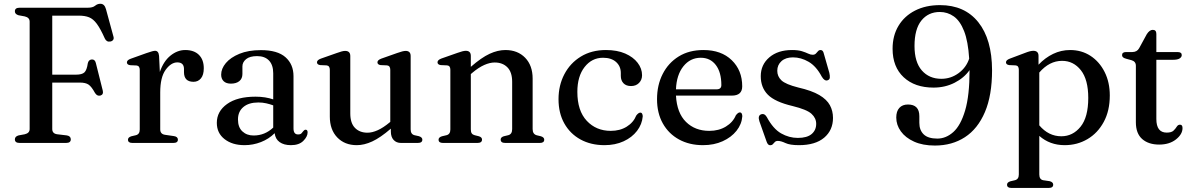

<svg xmlns="http://www.w3.org/2000/svg" viewBox="-20 -740 6172 994"><path d="M434 -700Q460 -700 472.2 -710.2Q484.5 -720.5 499.5 -720.5Q521 -720.5 528.5 -693L567.5 -550Q570.5 -540 565.5 -533.2Q560.5 -526.5 551 -525Q531.5 -521.5 522.5 -541Q500 -591.5 481.2 -616.8Q462.5 -642 441 -650.5Q419.5 -659 388.5 -659H250.5V-353.5H374Q404.5 -353.5 417 -365.2Q429.5 -377 434.5 -412Q438.5 -430.5 454 -432Q471 -434 476 -414.5L512 -271Q517 -251 500.5 -245.5Q483.5 -240.5 472 -258.5Q454 -291.5 438.5 -302Q423 -312.5 393 -312.5H250.5V-72Q250.5 -48.5 275.5 -45L326 -39Q346.5 -35.5 346.5 -18.5Q346.5 0 322 0H81.5Q57 0 57 -18.5Q57 -33.5 76 -39L108.5 -45Q133.5 -51 133.5 -72V-628Q133.5 -649 108.5 -655L76 -661Q57 -666.5 57 -681.5Q57 -700 81.5 -700Z M803.5 -450.5 807.5 -367.5Q826.5 -423 862.5 -452Q898.5 -481 939 -481Q984.5 -481 1009.8 -456Q1035 -431 1035 -386.5Q1035 -352 1020.2 -334.2Q1005.5 -316.5 982 -316.5Q932.5 -316.5 932.5 -366.5V-383.5Q932 -417 898 -417Q865.5 -417 837.5 -378.5Q809.5 -340 809.5 -261.5V-70Q809.5 -45.5 835 -42L880 -35.5Q901 -32.5 901 -17Q901 0 877.5 0H665Q642.5 0 642.5 -17Q642.5 -29 660 -34.5L683.5 -40Q703.5 -45 703.5 -69.5V-378Q703.5 -399 687 -401L653.5 -402.5Q637 -405 637 -417Q637 -429 657 -436L738 -465Q758 -472 767.8 -474.5Q777.5 -477 783 -477Q801 -477 803.5 -450.5Z M1102.5 -104Q1102.5 -163.5 1155.5 -201.5Q1208.5 -239.5 1303 -239.5Q1329.5 -239.5 1352.5 -235.8Q1375.5 -232 1394.5 -225.5V-360.5Q1394.5 -403.5 1372.8 -426.5Q1351 -449.5 1311 -449.5Q1273 -449.5 1254 -433.8Q1235 -418 1235 -396.5V-357Q1235 -333 1219 -320Q1203 -307 1175.5 -307Q1151 -307 1138 -319.5Q1125 -332 1125 -353.5Q1125 -384.5 1149.2 -413.5Q1173.5 -442.5 1219.5 -461.5Q1265.5 -480.5 1331 -480.5Q1416.5 -480.5 1458 -443.8Q1499.5 -407 1499.5 -345.5V-75Q1499.5 -44 1523 -44Q1535.5 -44 1540.8 -49.8Q1546 -55.5 1550 -61Q1556 -68.5 1562 -68.5Q1572.5 -68.5 1572.5 -54.5Q1572.5 -33 1550.5 -10.8Q1528.5 11.5 1486 11.5Q1450 11.5 1427.8 -4.2Q1405.5 -20 1402 -50.5Q1372 -20.5 1331 -4.5Q1290 11.5 1246 11.5Q1182.5 11.5 1142.5 -19.8Q1102.5 -51 1102.5 -104ZM1212 -121.5Q1212 -81 1234.8 -59.8Q1257.5 -38.5 1293 -38.5Q1351 -38.5 1394.5 -79.5V-194.5Q1377 -201 1358 -205.2Q1339 -209.5 1317.5 -209.5Q1268 -209.5 1240 -186Q1212 -162.5 1212 -121.5Z M1687.5 -136.5V-378.5Q1687.5 -399.5 1671 -401.5L1637.5 -403Q1621 -405.5 1621 -417.5Q1621 -429 1641 -436.5L1723.5 -465.5Q1753 -476.5 1766.5 -476.5Q1793.5 -476.5 1793.5 -450V-152.5Q1793.5 -102.5 1817.8 -77.8Q1842 -53 1882.5 -53Q1907 -53 1935.8 -66Q1964.5 -79 1997.5 -106.5L2000.5 -109V-378.5Q2000.5 -399.5 1984 -401.5L1950 -403Q1934 -405.5 1934 -417.5Q1934 -429 1954 -436.5L2036 -465.5Q2066.5 -476.5 2080 -476.5Q2106 -476.5 2106 -450V-70Q2106 -45 2126 -40L2148.5 -35Q2166.5 -29.5 2166.5 -17Q2166.5 0 2143 0H2056Q2032 0 2017.8 -15.5Q2003.5 -31 2003.5 -59V-74Q1949 -27 1907.2 -7.8Q1865.5 11.5 1827 11.5Q1764.5 11.5 1726 -28.5Q1687.5 -68.5 1687.5 -136.5Z M2417.5 -450.5V-394Q2472.5 -442 2514.8 -461.5Q2557 -481 2596.5 -481Q2660 -481 2698.8 -441Q2737.5 -401 2737.5 -333V-71.5Q2737.5 -45 2759.5 -39.5L2780.5 -34.5Q2797.5 -29 2797.5 -17Q2797.5 0 2775 0H2595.5Q2572 0 2572 -17.5Q2572 -29.5 2588 -34.5L2611 -40Q2631.5 -45 2631.5 -71.5V-316.5Q2631.5 -366.5 2606.8 -391.5Q2582 -416.5 2541 -416.5Q2516 -416.5 2486.8 -403.5Q2457.5 -390.5 2424.5 -362.5L2417.5 -356.5V-70Q2417.5 -56 2422.5 -49.2Q2427.5 -42.5 2437.5 -40L2459.5 -34.5Q2475.5 -29.5 2475.5 -17.5Q2475.5 0 2452 0H2273Q2250.5 0 2250.5 -17Q2250.5 -29 2268 -34.5L2291.5 -40Q2311.5 -45 2311.5 -69.5V-379Q2311.5 -400 2295 -401.5L2261.5 -403Q2245 -405.5 2245 -417.5Q2245 -429.5 2265 -437L2347.5 -466Q2377.5 -477 2391.5 -477Q2417.5 -477 2417.5 -450.5Z M3304 -350.5Q3304 -326.5 3288.2 -310.5Q3272.5 -294.5 3247 -294.5Q3221.5 -294.5 3207.8 -309Q3194 -323.5 3194 -347V-362Q3194 -397 3169.5 -419Q3145 -441 3102 -441Q3044 -441 3006.5 -393Q2969 -345 2969 -264.5Q2969 -166.5 3017.8 -114.5Q3066.5 -62.5 3142 -62.5Q3189.5 -62.5 3224.5 -84.2Q3259.5 -106 3274 -142Q3285.5 -157 3295 -157Q3301.5 -157 3304.5 -151Q3307.5 -145 3307.5 -137.5Q3304 -96.5 3278 -62.5Q3252 -28.5 3208.5 -8.5Q3165 11.5 3109.5 11.5Q3039 11.5 2985.2 -18Q2931.5 -47.5 2901.5 -101Q2871.5 -154.5 2871.5 -226.5Q2871.5 -298 2901.8 -355.8Q2932 -413.5 2987.2 -447.2Q3042.5 -481 3117 -481Q3175 -481 3216.8 -462.8Q3258.5 -444.5 3281.2 -414.8Q3304 -385 3304 -350.5Z M3822.5 -293Q3822.5 -245 3768.5 -245H3479.5Q3484.5 -155 3531.5 -108.8Q3578.5 -62.5 3652 -62.5Q3701.5 -62.5 3738 -84.8Q3774.5 -107 3789.5 -143Q3801 -158 3810 -158Q3817 -158 3820 -152Q3823 -146 3823 -138Q3820 -97 3793 -63Q3766 -29 3721.2 -8.8Q3676.5 11.5 3619.5 11.5Q3549 11.5 3495.2 -18Q3441.5 -47.5 3411.5 -101Q3381.5 -154.5 3381.5 -226.5Q3381.5 -299.5 3410.8 -357Q3440 -414.5 3493.8 -447.8Q3547.5 -481 3622 -481Q3714 -481 3768.2 -428.5Q3822.5 -376 3822.5 -293ZM3608 -441Q3553.5 -441 3518 -396.8Q3482.5 -352.5 3479.5 -277.5H3689.5Q3714.5 -277.5 3714.5 -299.5Q3714.5 -366 3685.8 -403.5Q3657 -441 3608 -441Z M4085 -443Q4047.5 -443 4025.8 -423.5Q4004 -404 4004 -373.5Q4004 -344.5 4025.5 -324Q4047 -303.5 4112.5 -287Q4182.5 -271 4221.5 -248Q4260.5 -225 4276.5 -195.2Q4292.5 -165.5 4292.5 -129.5Q4292.5 -66 4246.8 -27.2Q4201 11.5 4116 11.5Q4069.5 11.5 4046.2 0.5Q4023 -10.5 4007 -10.5Q3997 -10.5 3991.5 -4.8Q3986 1 3981 6.5Q3976 12 3967 12Q3955 12 3948.5 -7.5L3911.5 -112Q3902 -141 3920 -148Q3937.5 -154.5 3949.5 -134.5Q3982.5 -73 4023.8 -49.5Q4065 -26 4110.5 -26Q4158 -26 4181.8 -46Q4205.5 -66 4205.5 -99Q4205.5 -128.5 4181.2 -150.8Q4157 -173 4083.5 -191Q3992 -212.5 3955.2 -249.8Q3918.5 -287 3918.5 -345.5Q3918.5 -405 3962.8 -443Q4007 -481 4080.5 -481Q4112 -481 4131.8 -474.8Q4151.5 -468.5 4164 -462.5Q4176.5 -456.5 4187 -456.5Q4198 -456.5 4204 -462.8Q4210 -469 4215 -475Q4220 -481 4228.5 -481Q4241 -481 4245 -462.5L4273.5 -363Q4277 -347.5 4276 -337.8Q4275 -328 4265 -324.5Q4249 -318.5 4234.5 -343Q4206 -397 4166.5 -420Q4127 -443 4085 -443Z M4820 13.5Q4757 13.5 4712.2 -6.8Q4667.5 -27 4643.8 -60Q4620 -93 4620 -131.5Q4620 -164 4636 -181.5Q4652 -199 4680.5 -199Q4739.5 -199 4739.5 -138.5V-104Q4739.5 -66 4762.2 -44.2Q4785 -22.5 4832.5 -22.5Q4877.5 -22.5 4915.5 -56.5Q4953.5 -90.5 4976.5 -168Q4999.5 -245.5 4999.5 -375.5V-377Q4971 -336.5 4921.8 -311.5Q4872.5 -286.5 4813 -286.5Q4716 -286.5 4658.5 -340Q4601 -393.5 4601 -487.5Q4601 -555.5 4631.5 -606.2Q4662 -657 4717.2 -685.2Q4772.5 -713.5 4846.5 -713.5Q4974 -713.5 5044.8 -625Q5115.5 -536.5 5116 -376.5Q5116 -246.5 5079 -159.8Q5042 -73 4975.5 -29.8Q4909 13.5 4820 13.5ZM4714.5 -502Q4714.5 -418.5 4752.5 -375.2Q4790.5 -332 4853.5 -332Q4902.5 -332 4942.5 -361.2Q4982.5 -390.5 4997.5 -436.5Q4992 -526 4971.2 -579Q4950.5 -632 4918 -655Q4885.5 -678 4845.5 -678Q4786 -678 4750.2 -633.8Q4714.5 -589.5 4714.5 -502Z M5356.5 -450.5V-405Q5390.5 -441 5432 -461Q5473.5 -481 5520 -481Q5579.5 -481 5625.8 -450.8Q5672 -420.5 5698.8 -367.2Q5725.5 -314 5725.5 -245.5Q5725.5 -166.5 5694.2 -108.8Q5663 -51 5610 -19.8Q5557 11.5 5492 11.5Q5415 11.5 5360.5 -36.5V163Q5360.5 189 5380.5 193L5414.5 198Q5432.5 203 5432.5 216Q5432.5 233 5409 233H5216Q5193.5 233 5193.5 216Q5193.5 204 5211 198.5L5234.5 193Q5254.5 188 5254.5 163.5V-379Q5254.5 -400 5238 -401.5L5204.5 -403Q5188 -405.5 5188 -417.5Q5188 -429 5208 -436.5L5286.5 -466Q5314 -477 5329.5 -477Q5356.5 -477 5356.5 -450.5ZM5478.5 -425Q5412.5 -425 5360.5 -364.5V-91Q5408.5 -34.5 5474.5 -34.5Q5534 -34.5 5574 -83.8Q5614 -133 5614 -233Q5614 -328 5575.8 -376.5Q5537.5 -425 5478.5 -425Z M5837.5 -428.5 5811.5 -435.5Q5798.5 -439 5793.8 -443.5Q5789 -448 5789 -454.5Q5789 -470.5 5809.5 -470.5H5841.5Q5866.5 -470.5 5877.5 -490.5L5917 -563Q5931.5 -585.5 5948 -585.5Q5966.5 -585.5 5966.5 -564.5V-470.5H6076.5Q6098 -470.5 6098 -455Q6098 -444.5 6087.2 -437.5Q6076.5 -430.5 6053.5 -430.5H5966.5V-124Q5966.5 -53.5 6020 -53.5Q6045 -53.5 6055.5 -63.8Q6066 -74 6072.2 -84.2Q6078.5 -94.5 6089 -94.5Q6102 -94.5 6102 -77Q6102 -45 6068 -18.2Q6034 8.5 5981 8.5Q5926 8.5 5893.2 -20.2Q5860.5 -49 5860.5 -107V-399.5Q5860.5 -422 5837.5 -428.5Z"/></svg>

Font: Fraunces 9pt
Style: Regular
Weight: 400
Version: Version 1.000;[b76b70a41]